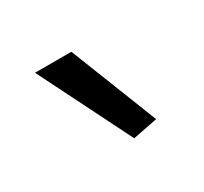

<svg xmlns="http://www.w3.org/2000/svg" viewBox="-58 -882 364 343"><g transform="rotate(-30 123.5 -711.0)"><path d="M136 -616 41 -806H116L187 -626Z"/></g></svg>

Font: Encode Sans Normal
Style: Light
Weight: 300
Designer: Pablo Impallari, Andres Torresi
Foundry: Pablo Impallari, Andres Torresi
Version: Version 1.000; ttfautohint (v1.00) -l 8 -r 50 -G 200 -x 14 -